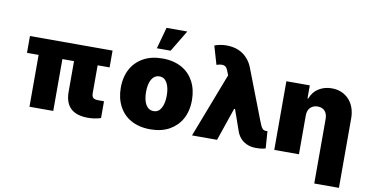

<svg xmlns="http://www.w3.org/2000/svg" viewBox="-89 -1045 2895 1502"><g transform="rotate(10 1358.0 -294.5)"><path d="M639.2 5.7Q458.5 5.7 456 -164.8V-411.9H363.6V0H174.7V-411.9H82.4V-545.5H738.6V-411.9H643.5V-192.1Q643.5 -165.5 654.5 -154.5Q665.5 -143.5 698.9 -143.5H741.5V-9.9Q692.5 5.7 639.2 5.7Z M1134.9 9.9Q1088.8 9.9 1050.1 0.4Q1011.4 -9.2 980.1 -26.8Q948.9 -44.4 925.4 -69.1Q902 -93.8 886 -124.3Q852.3 -187.9 852.3 -271.3Q852.3 -315.3 861.3 -353Q870.4 -390.6 887.3 -421.3Q904.1 -452.1 928.3 -476Q952.4 -500 983 -517Q1046.2 -552.6 1134.9 -552.6Q1181.5 -552.6 1220.2 -543Q1258.9 -533.4 1290 -515.8Q1321 -498.2 1344.5 -473.5Q1367.9 -448.9 1383.9 -418.7Q1417.6 -355.1 1417.6 -271.3Q1417.6 -226.9 1408.6 -189.5Q1399.5 -152 1382.6 -121.3Q1365.8 -90.6 1341.4 -66.6Q1317.1 -42.6 1286.9 -25.6Q1223.7 9.9 1134.9 9.9ZM1136.4 -134.9Q1175.8 -134.9 1196.4 -172.6Q1217.3 -210.6 1217.3 -272.7Q1217.3 -334.5 1196.4 -372.5Q1175.4 -410.5 1136.4 -410.5Q1115.4 -410.5 1099.6 -400.4Q1083.8 -390.3 1073.3 -372Q1062.9 -353.7 1057.7 -328.3Q1052.6 -302.9 1052.6 -272.7Q1052.6 -242.9 1057.7 -217.5Q1062.9 -192.1 1073.2 -173.8Q1083.5 -155.5 1099.3 -145.2Q1115.1 -134.9 1136.4 -134.9ZM1186.1 -623.6H1076.7L1123.6 -794H1288.4Z M1977.3 9.9Q1940.3 9.9 1914.4 0.4Q1850.1 -21.3 1822.4 -88.1L1761.7 -261.4H1754.3L1664.8 0H1465.9L1662.6 -512.1L1654.1 -533Q1650.6 -543 1646.8 -551.3Q1643.1 -559.7 1638.5 -566.8Q1633.2 -574.9 1623.6 -580.1Q1614 -585.2 1601.2 -585.2Q1584.2 -585.2 1558.2 -576.7L1515.6 -723Q1560.7 -740.1 1609.4 -740.1Q1717.7 -740.1 1778.8 -669.4Q1805.4 -638.5 1819.6 -600.9L1973 -203.1Q1981.2 -181.5 1987.6 -168.1Q1994 -154.8 2000.4 -147.4Q2006.7 -139.9 2014.4 -137.4Q2022 -134.9 2032.3 -134.9Q2035.2 -135.7 2036.8 -135.8Q2038.4 -136 2039.4 -136Q2040.5 -136 2041.2 -136.4L2051.1 0Q2046.5 1.8 2038.9 3.6Q2031.2 5.3 2021.7 6.7Q2012.1 8.2 2000.7 9.1Q1989.3 9.9 1977.3 9.9Z M2669 204.5H2473V-306.8Q2473 -325.3 2468.6 -341.1Q2464.1 -356.9 2454.5 -368.6Q2445 -380.3 2430.2 -386.9Q2415.5 -393.5 2394.9 -393.5Q2360.8 -393.5 2337.7 -371.4Q2315.3 -349.4 2315.3 -306.8V0H2119.3V-545.5H2305.4V-441.8H2311.1Q2332 -497.2 2376.8 -524.5Q2421.9 -552.6 2478.7 -552.6Q2522.7 -552.9 2558.1 -537.5Q2593.4 -522 2618.1 -494.7Q2642.8 -467.3 2655.9 -429.7Q2669 -392 2669 -348Z"/></g></svg>

Font: Linik Sans Black
Style: Regular
Weight: 900
Designer: Fonts by Rasmus Andersson / Changes by Cristiano Sobral with parts from Marc Monis
Foundry: rsms
Version: Version 3.020; ttfautohint (v1.6)